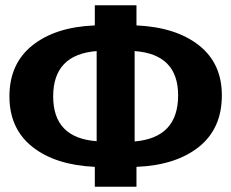

<svg xmlns="http://www.w3.org/2000/svg" viewBox="-20 -713 883 733"><path d="M827 -349Q827 -222 739 -152Q651 -82 501 -76V0H342V-76Q191 -83 103.5 -152.5Q16 -222 16 -345Q16 -470 104 -540Q192 -610 342 -616V-693H501V-616Q652 -609 739.5 -540Q827 -471 827 -349ZM494 -173Q660 -187 660 -349Q660 -506 494 -518ZM183 -345Q183 -186 349 -174V-518Q183 -505 183 -345Z"/></svg>

Font: FiraGO
Style: Bold
Weight: 700
Designer: bBox Type
Foundry: bBox Type GmbH
Version: Version 1.001;PS 001.001;hotconv 1.0.88;makeotf.lib2.5.64775